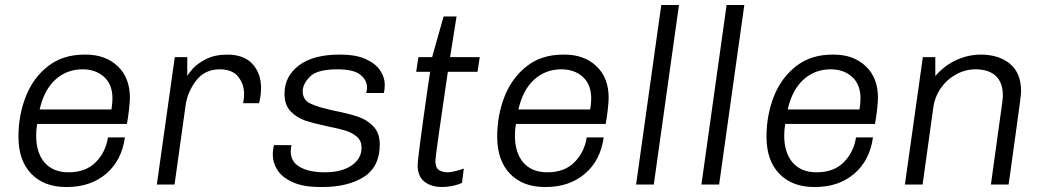

<svg xmlns="http://www.w3.org/2000/svg" viewBox="-20 -740 4189 770"><path d="M501 -348Q501 -333 497.5 -301Q494 -269 489 -243H129Q125 -218 125 -197Q125 -127 159 -88Q193 -49 255 -49Q324 -49 364 -89.5Q404 -130 413 -189H481Q468 -96 405.5 -43Q343 10 249 10H245Q157 10 105.5 -43Q54 -96 54 -192Q54 -278 83.5 -353Q113 -428 172.5 -474.5Q232 -521 318 -521H324Q403 -521 452 -474.5Q501 -428 501 -348ZM139 -301H427Q431 -326 431 -345Q431 -401 397.5 -431.5Q364 -462 311 -462Q248 -462 202.5 -421Q157 -380 139 -301Z M1027 -386Q1027 -370 1024 -350.5Q1021 -331 1018 -326H955Q959 -349 959 -363Q959 -402 935.5 -432Q912 -462 861 -462Q801 -462 766 -416Q731 -370 724 -315L680 0H609L681 -511H731V-435Q736 -445 753 -464.5Q770 -484 805.5 -502.5Q841 -521 892 -521Q958 -521 992.5 -483.5Q1027 -446 1027 -386Z M1523 -399Q1523 -379 1519 -367H1449Q1452 -382 1452 -389Q1452 -418 1425.5 -440Q1399 -462 1332 -462Q1252 -462 1223 -432.5Q1194 -403 1194 -374Q1194 -339 1226 -324Q1258 -309 1325 -295Q1381 -284 1417 -271.5Q1453 -259 1478 -232.5Q1503 -206 1503 -161Q1503 -71 1439 -30.5Q1375 10 1273 10H1264Q1197 10 1154.5 -9Q1112 -28 1093 -57.5Q1074 -87 1074 -119Q1074 -140 1079 -158H1149Q1146 -145 1146 -132Q1146 -91 1183 -70Q1220 -49 1283 -49Q1349 -49 1389.5 -76Q1430 -103 1430 -148Q1430 -175 1412 -191Q1394 -207 1367.5 -215.5Q1341 -224 1295 -233Q1238 -245 1204 -256.5Q1170 -268 1145.5 -293.5Q1121 -319 1121 -364Q1121 -434 1178.5 -477.5Q1236 -521 1341 -521H1348Q1405 -521 1444.5 -504Q1484 -487 1503.5 -459Q1523 -431 1523 -399Z M1811 -674 1785 -511H1904L1895 -452H1776Q1726 -114 1726 -94Q1726 -68 1740 -58.5Q1754 -49 1776 -49Q1787 -49 1807 -54Q1827 -59 1840 -64L1833 -7Q1817 1 1795.5 5.5Q1774 10 1754 10Q1709 10 1682 -11.5Q1655 -33 1655 -77Q1655 -107 1697 -399Q1703 -435 1705 -452H1649L1658 -511H1713L1759 -674Z M2421 -348Q2421 -333 2417.5 -301Q2414 -269 2409 -243H2049Q2045 -218 2045 -197Q2045 -127 2079 -88Q2113 -49 2175 -49Q2244 -49 2284 -89.5Q2324 -130 2333 -189H2401Q2388 -96 2325.5 -43Q2263 10 2169 10H2165Q2077 10 2025.5 -43Q1974 -96 1974 -192Q1974 -278 2003.5 -353Q2033 -428 2092.5 -474.5Q2152 -521 2238 -521H2244Q2323 -521 2372 -474.5Q2421 -428 2421 -348ZM2059 -301H2347Q2351 -326 2351 -345Q2351 -401 2317.5 -431.5Q2284 -462 2231 -462Q2168 -462 2122.5 -421Q2077 -380 2059 -301Z M2703 -720 2602 0H2531L2632 -720Z M2965 -720 2864 0H2793L2894 -720Z M3501 -348Q3501 -333 3497.5 -301Q3494 -269 3489 -243H3129Q3125 -218 3125 -197Q3125 -127 3159 -88Q3193 -49 3255 -49Q3324 -49 3364 -89.5Q3404 -130 3413 -189H3481Q3468 -96 3405.5 -43Q3343 10 3249 10H3245Q3157 10 3105.5 -43Q3054 -96 3054 -192Q3054 -278 3083.5 -353Q3113 -428 3172.5 -474.5Q3232 -521 3318 -521H3324Q3403 -521 3452 -474.5Q3501 -428 3501 -348ZM3139 -301H3427Q3431 -326 3431 -345Q3431 -401 3397.5 -431.5Q3364 -462 3311 -462Q3248 -462 3202.5 -421Q3157 -380 3139 -301Z M4075 -374Q4075 -363 4069 -318.5Q4063 -274 4051 -187L4025 0H3954L3976 -160Q3989 -254 3995.5 -300Q4002 -346 4002 -355Q4002 -409 3973.5 -435.5Q3945 -462 3892 -462Q3852 -462 3815 -442Q3778 -422 3753.5 -387Q3729 -352 3723 -309L3680 0H3609L3681 -511H3731V-435Q3767 -477 3815 -499Q3863 -521 3913 -521Q3986 -521 4030.5 -484Q4075 -447 4075 -374Z"/></svg>

Font: Chivo Light Italic
Style: Regular
Weight: 300
Italic angle: -8.05°
Designer: Hector Gatti
Foundry: Omnibus-Type
Version: Version 1.007